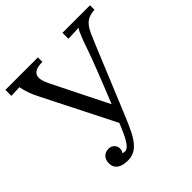

<svg xmlns="http://www.w3.org/2000/svg" viewBox="-195 -845 1007 1007"><g transform="rotate(-45 308.5 -341.5)"><path d="M622.6 -667Q594.7 -665.5 576.7 -657Q558.6 -648.4 545.7 -632.6Q532.7 -616.7 522.5 -593.8Q512.2 -570.8 499.5 -540L337.9 -148.9Q320.8 -107.4 305.2 -76.4Q289.6 -45.4 272.2 -24.7Q254.9 -3.9 234.6 6.3Q214.4 16.6 188 16.6Q172.4 16.6 157.7 13.7Q143.1 10.7 131.6 3.7Q120.1 -3.4 113.3 -14.9Q106.4 -26.4 106.4 -43.9Q106.4 -68.4 119.9 -83.5Q133.3 -98.6 156.7 -99.6Q168.5 -100.1 177.2 -96.4Q186 -92.8 191.9 -86.4Q197.8 -80.1 200.4 -72.3Q203.1 -64.5 203.1 -56.6Q203.1 -47.9 200.9 -42.5Q198.7 -37.1 193.8 -31.7Q203.1 -28.3 211.2 -28.3Q219.2 -28.3 226.6 -33.2Q233.9 -38.1 241.5 -47.6Q249 -57.1 257.8 -72.8Q263.2 -81.5 272.9 -103Q282.7 -124.5 295.4 -154.8L97.7 -546.4Q77.6 -585.4 69.1 -612.3Q60.5 -639.2 57.1 -658.2L-4.9 -655.8V-700.2H236.3V-667Q204.6 -667 188 -658.9Q171.4 -650.9 166.3 -636.5Q161.1 -622.1 166.3 -602.1Q171.4 -582 183.6 -558.1L335.9 -252.9Q353 -294.9 370.6 -339.1Q388.2 -383.3 404.1 -423.6Q419.9 -463.9 432.4 -497.6Q444.8 -531.2 452.1 -552.2Q457 -566.9 462.9 -583.3Q468.8 -599.6 474.6 -614.3Q480.5 -628.9 486.1 -640.9Q491.7 -652.8 497.1 -659.2L418.5 -655.8V-700.2H622.6Z"/></g></svg>

Font: Lora
Style: Regular
Weight: 400
Designer: Olga Karpushina, Alexei Vanyashin
Foundry: Cyreal (www.cyreal.org, a@cyreal.org)
Version: Version 1.014